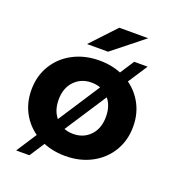

<svg xmlns="http://www.w3.org/2000/svg" viewBox="-146 -864 948 1048"><g transform="rotate(20 327.5 -340.0)"><path d="M32 -269Q32 -349 70 -412Q108 -475 175.5 -510.5Q243 -546 328 -546Q413 -546 480 -510.5Q547 -475 585 -412Q623 -349 623 -269Q623 -189 585 -126Q547 -63 480 -27.5Q413 8 328 8Q243 8 175.5 -27.5Q108 -63 70 -126Q32 -189 32 -269ZM465 -269Q465 -337 426.5 -377.5Q388 -418 328 -418Q268 -418 229 -377.5Q190 -337 190 -269Q190 -201 229 -160.5Q268 -120 328 -120Q388 -120 426.5 -160.5Q465 -201 465 -269ZM507 -604H585L144 71H67ZM367 -751H535L354 -607H232Z"/></g></svg>

Font: Montserrat-Bold
Style: Bold
Weight: 700
Version: Version 7.200